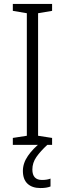

<svg xmlns="http://www.w3.org/2000/svg" viewBox="-20 -734 329 973"><path d="M244 0H45V-35L116 -46V-667L45 -679V-714H244V-679L173 -667V-46L244 -35ZM144 125Q144 178 193 178Q207 178 218 176Q229 174 236 171V211Q226 215 213.5 217Q201 219 185 219Q143 219 119.5 197Q96 175 96 132Q96 93 121.5 56Q147 19 187 -12L220 0Q185 32 164.5 61.5Q144 91 144 125Z"/></svg>

Font: Noto Sans Tamil SemiCondensed Light
Style: Regular
Weight: 300
Width: 4
Designer: Jelle Bosma - Monotype Design Team
Foundry: Monotype Imaging Inc.
Version: Version 2.004; ttfautohint (v1.8.4.7-5d5b)